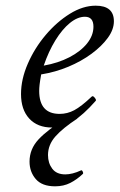

<svg xmlns="http://www.w3.org/2000/svg" viewBox="-20 -436 421 676"><path d="M163 13Q112 13 83 -18.5Q54 -50 54 -105Q54 -157 78 -212Q102 -267 141 -313Q180 -359 226 -387.5Q272 -416 317 -416Q381 -416 381 -361Q381 -332 359.5 -302.5Q338 -273 302 -246.5Q266 -220 220.5 -201Q175 -182 125 -174Q121 -152 119.5 -139Q118 -126 118 -116Q118 -35 190 -35Q217 -35 241.5 -48Q266 -61 303 -96Q307 -100 313.5 -92Q320 -84 317 -81Q273 -31 237 -9Q201 13 163 13ZM134 -205Q185 -214 224.5 -234.5Q264 -255 286.5 -283Q309 -311 309 -342Q309 -377 279 -377Q253 -377 226 -355Q199 -333 175 -294Q151 -255 134 -205ZM174 220Q128 220 106 194.5Q84 169 84 133Q84 89 115.5 55Q147 21 212 -19H253Q201 15 175 44.5Q149 74 149 110Q149 138 164 158Q179 178 210 178Q222 178 236 174.5Q250 171 265 164Q268 162 271 167.5Q274 173 272 176Q251 196 227.5 208Q204 220 174 220Z"/></svg>

Font: Junicode SmExp
Style: Italic
Weight: 400
Width: 6
Italic angle: -11°
Designer: Peter S. Baker
Version: Version 2.205; ttfautohint (v1.8.4)